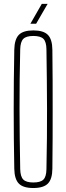

<svg xmlns="http://www.w3.org/2000/svg" viewBox="-20 -962 342 988"><path d="M151.5 5.5Q99 5.5 76.8 -17.5Q54.5 -40.5 53.5 -93.5Q52 -175 51.2 -250.5Q50.5 -326 50.5 -399.8Q50.5 -473.5 51.2 -548.8Q52 -624 53.5 -705.5Q54.5 -759.5 76.8 -782.5Q99 -805.5 151.5 -805.5Q204 -805.5 226.5 -782.5Q249 -759.5 249.5 -705.5Q250.5 -624 250.8 -548.5Q251 -473 251 -399.5Q251 -326 250.8 -250.5Q250.5 -175 249.5 -93.5Q249 -40.5 226.5 -17.5Q204 5.5 151.5 5.5ZM151.5 -23Q188.5 -23 203.5 -38Q218.5 -53 219 -91.5Q221 -174.5 221.5 -251.5Q222 -328.5 222 -403Q222 -477.5 221 -552.8Q220 -628 219 -708Q218.5 -747 203.5 -762Q188.5 -777 151.5 -777Q115 -777 100 -762Q85 -747 84 -708Q82 -628 81.2 -552.8Q80.5 -477.5 80.5 -403Q80.5 -328.5 81.5 -251.5Q82.5 -174.5 84 -91.5Q85 -53 100 -38Q115 -23 151.5 -23ZM136.5 -840 195 -942H225L166 -840Z"/></svg>

Font: Big Shoulders Display Thin ExtraLight
Style: Regular
Weight: 250
Version: Version 2.002